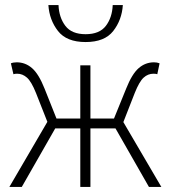

<svg xmlns="http://www.w3.org/2000/svg" viewBox="-20 -738 674 758"><path d="M17 0 167 -257 122 -371Q104 -416 86.5 -431.5Q69 -447 48 -447Q39 -447 33 -445L23 -488Q33 -492 46 -492Q80 -492 106.5 -469Q133 -446 156 -388L203 -270H297V-480H337V-270H430L478 -388Q501 -446 527.5 -469Q554 -492 588 -492Q600 -492 610 -488L601 -445Q595 -447 586 -447Q564 -447 547 -431.5Q530 -416 512 -371L467 -256L617 0H568L436 -231H337V0H297V-231H198L66 0ZM171 -718H211Q213 -669 238 -636Q263 -603 318 -603Q373 -603 398 -636Q423 -669 425 -718H465Q461 -659 427 -615.5Q393 -572 318 -572Q243 -572 209 -615.5Q175 -659 171 -718Z"/></svg>

Font: Toshiba Sans Light
Style: Regular
Weight: 300
Designer: Paul D. Hunt
Foundry: Toshiba Corporation
Version: Version 2.020;PS 2.0;hotconv 1.0.86;makeotf.lib2.5.63406